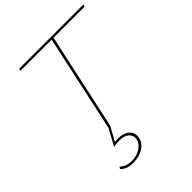

<svg xmlns="http://www.w3.org/2000/svg" viewBox="-253 -799 1207 1207"><g transform="rotate(-45 350.5 -195.0)"><path d="M698 -643H421L282 0H265L404 -643H127L130 -658H701ZM358 165Q358 174 357 179Q349 220 311 244Q273 268 219 268Q162 268 133 236L141 223Q173 253 221 253Q268 253 300.5 230.5Q333 208 339 177Q340 173 340 166Q340 140 318.5 123Q297 106 256 106Q232 106 205 111L266 0H282L230 94Q246 91 260 91Q305 91 331.5 111.5Q358 132 358 165Z"/></g></svg>

Font: Ysabeau Thin
Style: Italic
Weight: 200
Italic angle: -12°
Designer: Christian Thalmann (Catharsis Fonts)
Version: Version 0.003